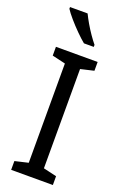

<svg xmlns="http://www.w3.org/2000/svg" viewBox="-177 -996 673 1047"><g transform="rotate(20 159.0 -472.0)"><path d="M280 0H38V-51L115 -69V-645L38 -663V-714H280V-663L203 -645V-69L280 -51ZM138 -944Q149 -921 165 -893.5Q181 -866 199 -840Q217 -814 232 -796V-784H175Q153 -802 125 -830Q97 -858 72.5 -886.5Q48 -915 36 -934V-944Z"/></g></svg>

Font: Noto Sans Sinhala SemiCondensed
Style: Regular
Weight: 400
Width: 4
Designer: Jelle Bosma - Monotype Design Team
Foundry: Monotype Imaging Inc.
Version: Version 2.006; ttfautohint (v1.8.4.7-5d5b)